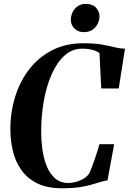

<svg xmlns="http://www.w3.org/2000/svg" viewBox="-20 -980 678 1010"><path d="M307.5 10.5Q227.5 10.5 174.5 -16.2Q121.5 -43 90.8 -87.8Q60 -132.5 47.2 -187.8Q34.5 -243 34.5 -300.5Q34.5 -390 59.8 -471.2Q85 -552.5 134 -615.8Q183 -679 254.5 -715.8Q326 -752.5 418 -752.5Q477.5 -752.5 516 -745.5Q554.5 -738.5 582.5 -731.5Q610.5 -724.5 637.5 -724L604.5 -514.5H512.5L503.5 -700Q495 -708 481.2 -713Q467.5 -718 450.2 -721Q433 -724 412 -724Q359.5 -724 319.2 -687.5Q279 -651 251.5 -588.5Q224 -526 210.2 -447.5Q196.5 -369 196.5 -285Q196.5 -242.5 202.8 -195.8Q209 -149 224.8 -108.5Q240.5 -68 268.5 -42.8Q296.5 -17.5 339.5 -17.5Q360 -17.5 382.8 -24.2Q405.5 -31 424.5 -43.2Q443.5 -55.5 451.5 -72Q456 -81.5 463.2 -100.5Q470.5 -119.5 478.2 -142.2Q486 -165 492.8 -186.2Q499.5 -207.5 503 -221.5H580.5L545.5 -31Q530 -29.5 510 -23.2Q490 -17 462.5 -9Q435 -1 397.2 4.8Q359.5 10.5 307.5 10.5ZM421 -811Q400 -811 384.5 -820.2Q369 -829.5 360.8 -844.2Q352.5 -859 352.5 -876.5Q353 -910.5 374.8 -935Q396.5 -959.5 431.5 -959.5Q467.5 -959.5 485.5 -939Q503.5 -918.5 503.5 -893.5Q503 -861.5 481.2 -836.2Q459.5 -811 421 -811Z"/></svg>

Font: Merriweather 144pt
Style: Bold Italic
Weight: 700
Italic angle: -7.8°
Version: Version 2.101